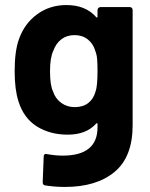

<svg xmlns="http://www.w3.org/2000/svg" viewBox="-20 -542 595 760"><path d="M159 192Q149 191 149 179L153 77Q153 71 157 68.5Q161 66 166 68Q199 74 228 74Q366 74 366 -38V-51Q366 -54 364 -54.5Q362 -55 360 -52Q321 -9 248 -9Q178 -9 126 -41.5Q74 -74 53 -141Q38 -188 38 -260Q38 -340 55 -387Q77 -449 127 -485.5Q177 -522 243 -522Q319 -522 361 -474Q363 -472 364.5 -472.5Q366 -473 366 -476V-502Q366 -507 369.5 -510.5Q373 -514 378 -514H494Q499 -514 502 -510.5Q505 -507 505 -502V-46Q505 79 433.5 138.5Q362 198 237 198Q198 198 159 192ZM190 -180Q199 -152 222 -135Q245 -118 276 -118Q308 -118 329 -134Q350 -150 358 -179Q366 -200 366 -261Q366 -290 364.5 -308Q363 -326 357 -341Q349 -369 327.5 -386Q306 -403 275 -403Q245 -403 223.5 -387Q202 -371 191 -341Q178 -314 178 -260Q178 -204 190 -180Z"/></svg>

Font: Barlow GEO Bold
Style: Regular
Weight: 700
Designer: Jeremy Tribby
Foundry: Tribby Type
Version: Version 1.408